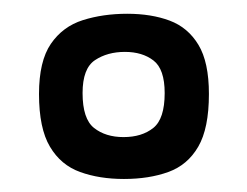

<svg xmlns="http://www.w3.org/2000/svg" viewBox="-20 -653 368 286"><path d="M38.1 -513Q38.1 -561.8 55.7 -587.6Q73.4 -613.5 103.4 -623Q133.5 -632.5 169.5 -632.5Q205.4 -632.5 232.7 -622.3Q260 -612.1 275.6 -586.2Q291.2 -560.4 291.2 -513Q291.2 -461.8 275.3 -434.5Q259.4 -407.1 230.7 -396.8Q202 -386.4 164.6 -386.4Q128 -386.4 99.3 -396.8Q70.6 -407.1 54.4 -434.5Q38.1 -461.8 38.1 -513ZM103 -514.4Q103 -475.9 120.1 -462.4Q137.3 -448.8 164 -448.8Q191.3 -448.8 208.3 -462.4Q225.3 -475.9 225.3 -514.4Q225.3 -550.1 208.6 -562.9Q192 -575.7 166 -575.7Q140 -575.7 121.5 -563.4Q103 -551.1 103 -514.4Z"/></svg>

Font: Genos Thin
Style: Regular
Weight: 100
Designer: Robert E. Leuschke
Foundry: Robert E. Leuschke
Version: Version 1.010